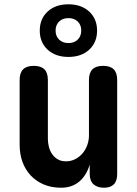

<svg xmlns="http://www.w3.org/2000/svg" viewBox="-20 -868 640 898"><path d="M396.1 -494Q396.1 -527.5 412.3 -543.7Q428.6 -560 462.1 -560Q495.6 -560 511.9 -543.7Q528.1 -527.5 528.1 -494V-54.6Q528.1 -21.8 512.6 -5.9Q497 10 466.3 10Q435.6 10 417.6 -5.9Q399.6 -21.8 399.6 -54.6V-98.2Q384.2 -46.7 350.2 -18.4Q316.2 10 266.1 10Q220.5 10 184.5 -5.3Q148.6 -20.5 123.4 -47.6Q98.2 -74.7 85 -111.1Q71.9 -147.5 71.9 -190.5V-494Q71.9 -527.5 88.1 -543.7Q104.4 -560 137.9 -560Q171.4 -560 187.7 -543.7Q203.9 -527.5 203.9 -494V-219.3Q203.9 -199.6 208.8 -180.7Q213.7 -161.7 224.1 -146.9Q234.4 -132 250.2 -122.8Q266 -113.5 288.8 -113.5Q313 -113.5 333 -124.3Q353.1 -135 367 -151.9Q380.9 -168.7 388.5 -190.4Q396.1 -212.1 396.1 -234.7ZM300 -601.7Q239.7 -601.7 202.8 -635.7Q166 -669.8 166 -724.9Q166 -780 202.8 -814Q239.7 -847.9 300 -847.9Q360.3 -847.9 397.2 -813.9Q434 -779.8 434 -724.7Q434 -669.6 397.2 -635.6Q360.3 -601.7 300 -601.7ZM300 -666.6Q327 -666.6 343.5 -682.8Q360 -698.9 360 -725.2Q360 -751.4 343.5 -767.4Q327 -783.3 300 -783.3Q273 -783.3 256.5 -767.3Q240 -751.2 240 -724.8Q240 -698.9 256.5 -682.8Q273 -666.6 300 -666.6Z"/></svg>

Font: Maple Mono
Style: Regular
Weight: 400
Monospace: yes
Designer: subframe7536
Version: Version 7.300